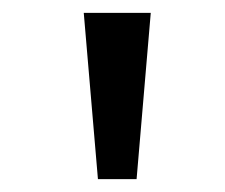

<svg xmlns="http://www.w3.org/2000/svg" viewBox="-20 -749 349 298"><path d="M132 -471H192L214 -729H110Z"/></svg>

Font: Noto Sans Devanagari UI SemiCondensed
Style: Regular
Weight: 400
Width: 4
Designer: Jelle Bosma - Monotype Design Team
Foundry: Monotype Imaging Inc.
Version: Version 2.004